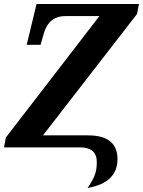

<svg xmlns="http://www.w3.org/2000/svg" viewBox="-20 -734 712 956"><path d="M416 202Q440 167 451 140Q462 113 462 74Q462 36 441 18Q420 0 382 0H0L9 -49L475 -654H306Q223 -654 198 -567L182 -511H113L162 -714H672L662 -664L194 -60H418Q565 -60 565 58Q565 176 416 202Z"/></svg>

Font: Noto Serif SemiCondensed
Style: Bold Italic
Weight: 700
Width: 4
Italic angle: -12°
Designer: Monotype Design Team
Foundry: Monotype Imaging Inc.
Version: Version 2.014